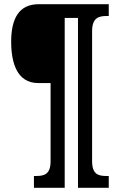

<svg xmlns="http://www.w3.org/2000/svg" viewBox="-20 -780 568 911"><path d="M141 111H287V-695H350V111H496V55H485C448 55 417 48 417 -15V-632C417 -695 448 -704 485 -704H496V-760H163C68 -760 33 -689 33 -582C33 -478 63 -386 161 -386H220V-15C220 48 189 55 151 55H141Z"/></svg>

Font: Noto Serif Ethiopic ExtraCondensed Black
Style: Regular
Weight: 900
Width: 2
Designer: Monotype Design Team
Foundry: Monotype Imaging Inc.
Version: Version 2.102